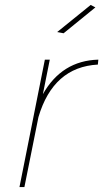

<svg xmlns="http://www.w3.org/2000/svg" viewBox="-20 -759 419 779"><path d="M238 -624 212 -629 348 -739 367 -729ZM79 0H59L162 -517H182L154 -377Q231 -513 379 -517L377 -497Q196 -487 136 -284Z"/></svg>

Font: Argentum Sans Thin
Style: Italic
Weight: 100
Italic angle: -11°
Designer: Julieta Ulanovsky (font), Cristiano Sobral (main changes and remaster)
Foundry: Julieta Ulanovsky (font), Cristiano Sobral (main changes and remaster)
Version: Version 2.007;June 15, 2022;FontCreator 14.0.0.2814 64-bit; 